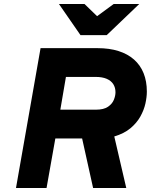

<svg xmlns="http://www.w3.org/2000/svg" viewBox="-20 -941 755 961"><path d="M60 0 183 -700H468Q527.5 -700 573.2 -685.5Q619 -671 650.8 -643Q682.5 -615 698.8 -574.5Q715 -534 715 -482.5Q715 -455.5 707.8 -422.8Q700.5 -390 682.5 -357.8Q664.5 -325.5 632.8 -299Q601 -272.5 552 -258L612 0H446L391 -248H257L213 0ZM282 -392H459Q499.5 -392 520.8 -406.8Q542 -421.5 550 -441.8Q558 -462 558 -479Q558 -502.5 547 -519.8Q536 -537 514 -546.5Q492 -556 458.5 -556H310ZM383 -765 275 -921H403L466 -860L549 -921H677L514 -765Z"/></svg>

Font: Overpass Black
Style: Italic
Weight: 900
Italic angle: -10°
Designer: Delve Withrington, Dave Bailey, Thomas Jockin
Foundry: Delve Fonts LLC
Version: Version 4.000